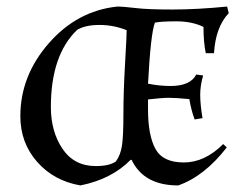

<svg xmlns="http://www.w3.org/2000/svg" viewBox="-20 -553 724 585"><path d="M431 -220Q431 -141 453.5 -99.5Q476 -58 540 -58Q604 -58 660 -114L671 -104Q603 -16 523 12Q418 12 381 -66H378Q320 -7 225 12Q144 -2 93 -60Q42 -118 42 -199Q42 -322 128.5 -421Q215 -520 337 -533Q356 -533 393 -528.5Q430 -524 505 -524Q580 -524 672 -533L677 -513Q637 -471 632 -391H607Q600 -424 600 -471Q565 -488 517.5 -488Q470 -488 452 -484Q439 -450 431 -298Q466 -291 500 -291Q560 -291 578 -326L599 -323Q590 -293 590 -264Q590 -235 597 -193L573 -189Q562 -219 557 -251Q517 -255 495 -255Q473 -255 431 -250ZM366 -461Q326 -477 283 -477Q240 -477 215 -462Q135 -385 135 -227Q135 -152 170.5 -99.5Q206 -47 272 -47Q313 -47 333 -61Q347 -80 351.5 -108.5Q356 -137 356 -204.5Q356 -272 361 -359Q366 -446 366 -461Z"/></svg>

Font: Almendra SC
Style: Regular
Weight: 400
Designer: Ana Sanfelippo
Foundry: Ana Sanfelippo
Version: Version 1.002